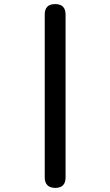

<svg xmlns="http://www.w3.org/2000/svg" viewBox="-20 -845 540 940"><path d="M250 75Q199 74 199 23V-774Q199 -825 250 -825Q301 -825 301 -774V24Q301 75 250 75Z"/></svg>

Font: s+UCsàWOS
Style: Regular
Weight: 400
Designer: FontworksQlS√∏0¬ü¬ôs√†OS¬àe[W\~√Ñ: ZERO[P0e√∂QI¬ä0¬ÉFSW0¬ò¬ëQ√°0R¬ûO0Little White Dog0YHv}N_0^_qMagmeta0v
Version: Version 1.000; 20230222